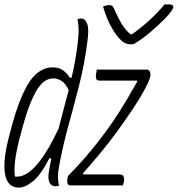

<svg xmlns="http://www.w3.org/2000/svg" viewBox="-41 -842 807 872"><path d="M565 -641H549Q538 -641 525.5 -647Q513 -653 495 -674Q476 -697 458.5 -730.5Q441 -764 427 -813Q436 -816 442.5 -817.5Q449 -819 457 -819Q465 -819 470.5 -813Q476 -807 483 -789Q497 -758 512.5 -732Q528 -706 552 -686H558Q599 -715 637.5 -750Q676 -785 706 -822H725Q740 -822 743.5 -817.5Q747 -813 746 -808Q744 -801 735.5 -789Q727 -777 707 -756Q676 -725 639.5 -694Q603 -663 565 -641ZM198 -536Q227 -536 246 -522Q265 -508 276 -489H284Q293 -526 299.5 -563Q306 -600 311 -637Q317 -688 316 -712Q315 -736 311 -755Q320 -758 328 -758Q346 -758 355 -734Q364 -710 356 -654Q343 -552 319.5 -459Q296 -366 271.5 -278Q247 -190 230 -101Q221 -55 222 -35Q223 -15 227 1Q220 4 210 4Q192 4 183.5 -13.5Q175 -31 182 -69Q187 -95 192 -123H183Q146 -50 110 -20Q74 10 45 10Q-6 10 -17.5 -48Q-29 -106 -3 -210L0 -222Q30 -342 60.5 -410.5Q91 -479 125 -507.5Q159 -536 198 -536ZM399 -526H626Q634 -526 639.5 -516.5Q645 -507 640 -488L639 -486Q635 -470 614.5 -432.5Q594 -395 561.5 -346Q529 -297 490 -243.5Q451 -190 409 -140Q388 -115 370.5 -94.5Q353 -74 336 -55L337 -50H503Q517 -50 521 -38.5Q525 -27 520 -10Q519 -8 518.5 -5Q518 -2 517 0H280Q267 0 265 -11.5Q263 -23 267 -40L268 -43Q339 -114 408 -202.5Q477 -291 533 -386Q546 -408 557.5 -428.5Q569 -449 582 -471L581 -476H410Q397 -476 395 -487.5Q393 -499 397 -516Q397 -520 399 -526ZM27 -40H41Q61 -40 89.5 -59.5Q118 -79 152 -127Q186 -175 225 -258Q236 -302 248 -346Q260 -390 271 -433Q257 -463 238.5 -474.5Q220 -486 201 -486Q183 -486 165 -475.5Q147 -465 128.5 -436.5Q110 -408 90.5 -356Q71 -304 50 -221L47 -211Q30 -141 26.5 -102Q23 -63 27 -40Z"/></svg>

Font: Recursive Mn Csl St Lt
Style: Italic
Weight: 300
Italic angle: -15°
Monospace: yes
Version: Version 1.079;hotconv 1.0.112;makeotfexe 2.5.65598; ttfautoh